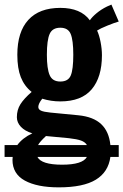

<svg xmlns="http://www.w3.org/2000/svg" viewBox="-32 -621 534 831"><path d="M-12.2 58.1V6.8H43Q65.4 -23.9 107.9 -43.9Q75.7 -53.7 58.3 -72.3Q41 -90.8 41 -113.8Q41 -145.5 56.4 -169.9Q71.8 -194.3 105 -223.1Q73.2 -248.5 58.1 -286.9Q43 -325.2 43 -383.8Q43 -482.9 90.6 -534.9Q138.2 -586.9 229 -586.9Q317.4 -586.9 356.9 -533.2Q366.2 -547.4 386.2 -564Q406.2 -580.6 431.2 -592.8L450.2 -601.1L481.9 -527.8Q464.4 -522.9 433.1 -510.3Q401.9 -497.6 388.2 -488.8Q397.5 -469.2 403.3 -439.2Q409.2 -409.2 409.2 -381.8Q409.2 -287.1 365 -234.6Q320.8 -182.1 229 -182.1Q188.5 -182.1 150.9 -193.8Q133.8 -172.4 133.8 -158.2Q133.8 -147.5 145.5 -142.1Q157.2 -136.7 186 -133.8L307.1 -122.1Q372.1 -115.7 406 -83.7Q439.9 -51.8 445.8 6.8H481.9V58.1H445.8Q437 123.5 382.8 156.7Q328.6 189.9 222.2 189.9Q128.9 189.9 75.4 160.6Q22 131.3 22 70.8Q22 68.4 22.5 64.2Q22.9 60.1 22.9 58.1ZM229 -501Q194.8 -501 182.9 -474.1Q170.9 -447.3 170.9 -383.8Q170.9 -323.7 182.9 -295.9Q194.8 -268.1 229 -268.1Q263.2 -268.1 274.2 -294.2Q285.2 -320.3 285.2 -383.8Q285.2 -447.3 273.9 -474.1Q262.7 -501 229 -501ZM167 -32.2Q140.1 -7.3 132.8 6.8H344.2Q336.9 -5.9 319.1 -12.5Q301.3 -19 266.1 -22.9ZM236.8 91.8Q325.7 91.8 344.2 58.1H129.9Q147 91.8 236.8 91.8Z"/></svg>

Font: Oswald Medium
Style: Regular
Weight: 500
Designer: Vernon Adams
Foundry: Vernon Adams
Version: Version 4.103